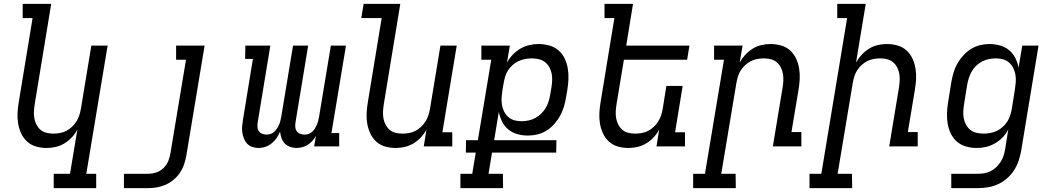

<svg xmlns="http://www.w3.org/2000/svg" viewBox="-20 -755 5440 990"><path d="M476 215H257V141H341L379 -87Q368 -66 351 -47.5Q334 -29 312.5 -16Q291 -3 267.5 2.5Q244 8 221 8Q192 8 166 0.5Q140 -7 120.5 -24.5Q101 -42 89.5 -66.5Q78 -91 73.5 -118Q69 -145 70.5 -173Q72 -201 77 -230L148 -662H97V-735H244L159 -218Q156 -199 155 -181Q154 -163 157 -145.5Q160 -128 168 -112.5Q176 -97 188.5 -86Q201 -75 218.5 -70.5Q236 -66 255 -66Q271 -66 288.5 -69Q306 -72 321.5 -80Q337 -88 350.5 -100.5Q364 -113 373.5 -128Q383 -143 388.5 -159.5Q394 -176 397 -193L451 -520H535L425 141H476Z M619 215V141H744Q765 141 786 134Q807 127 823 111.5Q839 96 847.5 75.5Q856 55 859 34L939 -447H888V-520H1035L941 46Q937 69 929.5 91.5Q922 114 908.5 134.5Q895 155 876 171Q857 187 835 197Q813 207 790 211Q767 215 744 215Z M1313 8Q1296 8 1280.5 2.5Q1265 -3 1254.5 -14Q1244 -25 1238 -40Q1232 -55 1229.5 -71.5Q1227 -88 1228.5 -105Q1230 -122 1233 -139L1284 -451H1244L1245 -520H1374L1309 -126Q1307 -114 1307.5 -101.5Q1308 -89 1314 -79.5Q1320 -70 1331.5 -65.5Q1343 -61 1355 -61Q1366 -61 1376 -64.5Q1386 -68 1394 -75.5Q1402 -83 1408 -92Q1414 -101 1418.5 -111Q1423 -121 1425.5 -131.5Q1428 -142 1430 -152L1491 -520H1569L1504 -126Q1502 -114 1502.5 -101.5Q1503 -89 1509.5 -79.5Q1516 -70 1527 -65.5Q1538 -61 1551 -61Q1561 -61 1571 -64.5Q1581 -68 1589.5 -75.5Q1598 -83 1603.5 -92Q1609 -101 1613.5 -111Q1618 -121 1620.5 -131.5Q1623 -142 1625 -152L1686 -520H1764L1689 -69H1729V0H1600L1609 -55Q1602 -41 1591 -29Q1580 -17 1567 -8.5Q1554 0 1538.5 4Q1523 8 1508 8Q1491 8 1475 2Q1459 -4 1448 -15.5Q1437 -27 1431.5 -43Q1426 -59 1424 -76Q1417 -59 1406.5 -43.5Q1396 -28 1381 -16Q1366 -4 1348.5 2Q1331 8 1313 8Z M2021 8Q1992 8 1966 0.5Q1940 -7 1920.5 -24.5Q1901 -42 1889.5 -66.5Q1878 -91 1873.5 -118Q1869 -145 1870.5 -173Q1872 -201 1877 -230L1948 -662H1843L1855 -735H2044L1959 -218Q1956 -199 1955 -181Q1954 -163 1957 -145.5Q1960 -128 1968 -112.5Q1976 -97 1988.5 -86Q2001 -75 2018.5 -70.5Q2036 -66 2055 -66Q2071 -66 2088.5 -69Q2106 -72 2121.5 -80Q2137 -88 2150.5 -100.5Q2164 -113 2173.5 -128Q2183 -143 2188.5 -159.5Q2194 -176 2197 -193L2251 -520H2335L2261 -73H2312V0H2165L2179 -87Q2168 -66 2151 -47.5Q2134 -29 2112.5 -16Q2091 -3 2067.5 2.5Q2044 8 2021 8Z M2574 215H2354V141H2415L2433 32H2382L2383 -32H2444L2513 -447H2462V-520H2609L2594 -432Q2606 -454 2623.5 -472.5Q2641 -491 2663 -504Q2685 -517 2709 -522.5Q2733 -528 2756 -528Q2785 -528 2812 -520.5Q2839 -513 2859 -496Q2879 -479 2891 -454.5Q2903 -430 2907.5 -403Q2912 -376 2911 -347.5Q2910 -319 2905 -290L2899 -255Q2895 -230 2888 -206Q2881 -182 2868.5 -159Q2856 -136 2838.5 -116Q2821 -96 2798.5 -82Q2776 -68 2751.5 -62Q2727 -56 2702 -56Q2674 -56 2647.5 -63.5Q2621 -71 2601 -87.5Q2581 -104 2569 -128Q2557 -152 2552 -178L2528 -32H2849L2848 32H2517L2499 141H2573ZM2669 -130Q2686 -130 2704 -133.5Q2722 -137 2739 -146Q2756 -155 2770 -168.5Q2784 -182 2793.5 -198Q2803 -214 2808.5 -231.5Q2814 -249 2817 -267L2823 -302Q2826 -321 2827 -339.5Q2828 -358 2824.5 -375.5Q2821 -393 2812.5 -408.5Q2804 -424 2790.5 -434.5Q2777 -445 2759.5 -449.5Q2742 -454 2723 -454Q2706 -454 2689 -451Q2672 -448 2655 -440.5Q2638 -433 2624 -420.5Q2610 -408 2600 -393Q2590 -378 2585 -361Q2580 -344 2577 -327L2571 -292Q2568 -272 2566.5 -253Q2565 -234 2568 -215.5Q2571 -197 2579 -180.5Q2587 -164 2600.5 -152Q2614 -140 2631.5 -135Q2649 -130 2669 -130Z M3221 8Q3192 8 3166 0.5Q3140 -7 3120.5 -24.5Q3101 -42 3089.5 -66.5Q3078 -91 3073.5 -118Q3069 -145 3070.5 -173Q3072 -201 3077 -230L3148 -662H3097V-735H3244L3209 -520H3535L3523 -447H3197L3159 -218Q3156 -199 3155 -181Q3154 -163 3157 -145.5Q3160 -128 3168 -112.5Q3176 -97 3188.5 -86Q3201 -75 3218.5 -70.5Q3236 -66 3255 -66Q3271 -66 3288.5 -69Q3306 -72 3321.5 -80Q3337 -88 3350.5 -100.5Q3364 -113 3373.5 -128Q3383 -143 3388.5 -159.5Q3394 -176 3397 -193L3416 -312H3500L3461 -73H3512V0H3365L3379 -87Q3368 -66 3351 -47.5Q3334 -29 3312.5 -16Q3291 -3 3267.5 2.5Q3244 8 3221 8Z M3774 215H3554V141H3615L3713 -447H3662V-520H3809L3794 -433Q3806 -454 3823 -472.5Q3840 -491 3861 -504Q3882 -517 3905.5 -522.5Q3929 -528 3952 -528Q3981 -528 4007.5 -520.5Q4034 -513 4053.5 -495.5Q4073 -478 4084.5 -453.5Q4096 -429 4100.5 -402Q4105 -375 4103.5 -347Q4102 -319 4097 -290L4061 -74H4112V0H3965L4015 -302Q4018 -321 4019 -339Q4020 -357 4017 -374.5Q4014 -392 4006 -407.5Q3998 -423 3985 -434Q3972 -445 3955 -449.5Q3938 -454 3919 -454Q3903 -454 3885.5 -451Q3868 -448 3852 -440Q3836 -432 3822.5 -419.5Q3809 -407 3799.5 -392Q3790 -377 3785 -360.5Q3780 -344 3777 -327L3699 141H3773Z M4374 215H4154V141H4215L4348 -662H4297V-735H4444L4394 -433Q4406 -454 4423 -472.5Q4440 -491 4461 -504Q4482 -517 4505.5 -522.5Q4529 -528 4552 -528Q4581 -528 4607.5 -520.5Q4634 -513 4653.5 -495.5Q4673 -478 4684.5 -453.5Q4696 -429 4700.5 -402Q4705 -375 4703.5 -347Q4702 -319 4697 -290L4661 -74H4712V0H4565L4615 -302Q4618 -321 4619 -339Q4620 -357 4617 -374.5Q4614 -392 4606 -407.5Q4598 -423 4585 -434Q4572 -445 4555 -449.5Q4538 -454 4519 -454Q4503 -454 4485.5 -451Q4468 -448 4452 -440Q4436 -432 4422.5 -419.5Q4409 -407 4399.5 -392Q4390 -377 4385 -360.5Q4380 -344 4377 -327L4299 141H4373Z M5023 215H4885V141H5023Q5040 141 5056.5 138Q5073 135 5089 127Q5105 119 5118 106Q5131 93 5140.5 78Q5150 63 5155 46.5Q5160 30 5163 13L5179 -88Q5168 -66 5150.5 -47.5Q5133 -29 5110.5 -16Q5088 -3 5064 2.5Q5040 8 5017 8Q4988 8 4961.5 0.5Q4935 -7 4915 -24Q4895 -41 4883 -65.5Q4871 -90 4866.5 -117Q4862 -144 4863 -172.5Q4864 -201 4869 -230L4885 -330Q4889 -354 4896 -378.5Q4903 -403 4915.5 -425.5Q4928 -448 4946 -468Q4964 -488 4986 -502Q5008 -516 5032.5 -522Q5057 -528 5082 -528Q5110 -528 5136.5 -520.5Q5163 -513 5183 -496.5Q5203 -480 5215 -456.5Q5227 -433 5232 -406L5251 -520H5335L5245 25Q5240 51 5231.5 76Q5223 101 5208 124Q5193 147 5171.5 165.5Q5150 184 5125.5 195Q5101 206 5075 210.5Q5049 215 5023 215ZM5051 -66Q5068 -66 5085 -69Q5102 -72 5118.5 -79.5Q5135 -87 5149 -99.5Q5163 -112 5173 -127Q5183 -142 5188.5 -159Q5194 -176 5197 -193L5213 -293Q5216 -312 5217.5 -331Q5219 -350 5216 -368.5Q5213 -387 5205 -403.5Q5197 -420 5183.5 -432Q5170 -444 5152.5 -449Q5135 -454 5115 -454Q5098 -454 5080 -450.5Q5062 -447 5045 -438.5Q5028 -430 5014 -416.5Q5000 -403 4990.5 -386.5Q4981 -370 4975.5 -352.5Q4970 -335 4967 -318L4951 -218Q4948 -199 4947 -180.5Q4946 -162 4949.5 -144.5Q4953 -127 4961.5 -111.5Q4970 -96 4983 -85.5Q4996 -75 5014 -70.5Q5032 -66 5051 -66Z"/></svg>

Font: Iosevka HT Extended
Style: Italic
Weight: 400
Width: 7
Italic angle: -9°
Monospace: yes
Designer: Belleve Invis
Foundry: Belleve Invis
Version: Version 32.3.0; ttfautohint (v1.8.4)